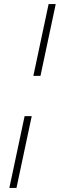

<svg xmlns="http://www.w3.org/2000/svg" viewBox="-20 -763 305 944"><path d="M144 -390 219 -743H254L179 -390ZM26 161 101 -192H136L61 161Z"/></svg>

Font: Saira Thin
Style: Italic
Weight: 100
Italic angle: -12°
Designer: Hector Gatti with collaboration of the Omnibus-Type team
Foundry: Omnibus-Type
Version: Version 1.101